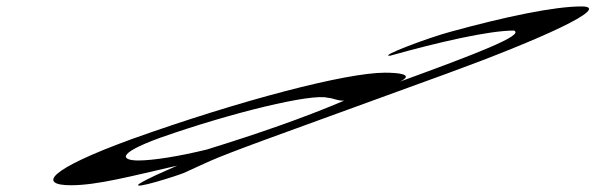

<svg xmlns="http://www.w3.org/2000/svg" viewBox="-20 -565 1852 597"><path d="M391 -133C127 -37 98 11 201 11C283 11 391 -18 531 -50C480 -27 445 -13 412 7C388 27 529 -18 551 -27C626 -60 615 -61 803 -130L1369 -336C1660 -442 1887 -545 1788 -545C1703 -545 1551 -513 1380 -466C1309 -447 1151 -387 1194 -392C1344 -434 1500 -470 1578 -470C1613 -456 1459 -397 1223 -311C1271 -334 1218 -339 1177 -339C1056 -339 727 -253 391 -133ZM479 -137C701 -215 949 -275 999 -261C1021 -259 1025 -252 1050 -252C923 -198 784 -150 623 -100C537 -79 456 -66 410 -66C363 -66 333 -84 479 -137Z"/></svg>

Font: Snowfall
Style: UltraObl
Weight: 400
Designer: Jasper
Foundry: Cannot Into Space Fonts
Version: Version 0.9